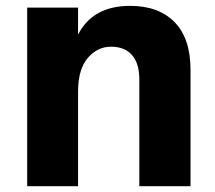

<svg xmlns="http://www.w3.org/2000/svg" viewBox="-20 -599 730 652"><path d="M72.3 33.2V-573.2H245.1V-481.4Q294.9 -579.1 421.9 -579.1Q518.6 -579.1 572.8 -523.9Q627 -468.8 627 -361.3V33.2H453.1V-329.1Q453.1 -383.8 428.2 -412.1Q403.3 -440.4 356.9 -440.4Q310.5 -440.4 277.8 -401.9Q245.1 -363.3 245.1 -288.1V33.2Z"/></svg>

Font: GenEi M Gothic v2 Heavy
Style: Regular
Weight: 800
Version: Version 2.0